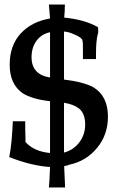

<svg xmlns="http://www.w3.org/2000/svg" viewBox="-20 -725 540 852"><path d="M202 -276Q158 -281 129 -290Q100 -299 81 -311Q23 -351 23 -438Q23 -523 71.5 -576Q120 -629 202 -643Q201 -657 199.5 -675Q198 -693 197 -705H268Q268 -701 267.5 -690Q267 -679 267 -674L265 -647Q313 -642 349.5 -631.5Q386 -621 415 -604Q416 -595 416 -586Q416 -577 413 -570Q406 -540 406 -487Q406 -476 406 -463H348V-516Q348 -528 347.5 -535Q347 -542 346 -545Q343 -559 308 -573Q297 -578 287 -581Q277 -584 264 -585V-372Q307 -367 340.5 -358Q374 -349 394 -338Q459 -299 459 -207Q459 -127 411 -69Q363 -10 287 6Q282 8 279.5 9Q277 10 265 12V19L269 107H197Q198 96 199.5 73Q201 50 202 16Q120 11 21 -28Q28 -63 31.5 -102.5Q35 -142 37 -187H92Q92 -171 92 -149.5Q92 -128 93 -114V-95Q130 -53 202 -46ZM202 -582Q164 -574 142 -544Q120 -514 120 -471Q120 -394 202 -381ZM264 -48Q300 -57 326 -86Q358 -123 358 -172Q358 -222 330 -244Q307 -262 264 -269Z"/></svg>

Font: New Athena Unicode
Style: Bold
Weight: 700
Designer: J. Rusten 1997; rev. by R. Hancock 2001, 2002, rev. by D. Mastronarde 2002-2021
Foundry: Society for Classical Studies (formerly American Philological Association)
Version: Version 5.008